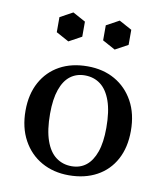

<svg xmlns="http://www.w3.org/2000/svg" viewBox="-78 -735 703 816"><g transform="rotate(10 273.0 -327.5)"><path d="M268 -415Q232 -415 205.5 -395Q179 -375 164.5 -333.5Q150 -292 150 -229Q150 -159 166 -113.5Q182 -68 211 -46.5Q240 -25 278 -25L273 15Q207 15 155.5 -14Q104 -43 74.5 -97Q45 -151 45 -224Q45 -295 73.5 -347Q102 -399 153 -427Q204 -455 273 -455ZM278 -25Q315 -25 341 -45.5Q367 -66 381.5 -107Q396 -148 396 -211Q396 -282 380 -327Q364 -372 335.5 -393.5Q307 -415 268 -415L273 -455Q340 -455 391 -426Q442 -397 471.5 -343.5Q501 -290 501 -216Q501 -145 473 -93Q445 -41 393.5 -13Q342 15 273 15ZM173 -670 228 -640V-575L173 -545L118 -575V-640ZM373 -670 428 -640V-575L373 -545L318 -575V-640Z"/></g></svg>

Font: Poltawski Nowy
Style: Regular
Weight: 400
Designer: Adam Pótawski, Mateusz Machalski, Borys Kosmynka, Ania Wieluska
Foundry: Capitalics.wtf
Version: Version 1.001;gftools[0.9.25]